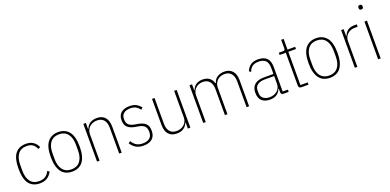

<svg xmlns="http://www.w3.org/2000/svg" viewBox="-3 -1572 4933 2430"><g transform="rotate(-20 2463.0 -357.0)"><path d="M244 12Q151 12 101 -51Q51 -114 51 -254Q51 -394 101 -457Q151 -520 244 -520Q304 -520 343 -493.5Q382 -467 402 -419L374 -404Q354 -449 324 -469.5Q294 -490 244 -490Q167 -490 127.5 -438Q88 -386 88 -292V-216Q88 -122 127.5 -70Q167 -18 244 -18Q297 -18 330 -40Q363 -62 383 -105L409 -88Q386 -42 346.5 -15Q307 12 244 12Z M680 12Q635 12 598.5 -3.5Q562 -19 537 -51.5Q512 -84 498.5 -134Q485 -184 485 -254Q485 -393 537 -456.5Q589 -520 680 -520Q771 -520 823 -456.5Q875 -393 875 -254Q875 -184 861.5 -134Q848 -84 823 -51.5Q798 -19 761.5 -3.5Q725 12 680 12ZM680 -18Q756 -18 797 -70Q838 -122 838 -216V-292Q838 -386 797 -438Q756 -490 680 -490Q604 -490 563 -438Q522 -386 522 -292V-216Q522 -122 563 -70Q604 -18 680 -18Z M1016 0V-508H1050V-430H1057Q1070 -471 1107.5 -495.5Q1145 -520 1200 -520Q1271 -520 1309.5 -476Q1348 -432 1348 -348V0H1314V-347Q1314 -415 1283 -452.5Q1252 -490 1192 -490Q1163 -490 1137.5 -481Q1112 -472 1092.5 -454.5Q1073 -437 1061.5 -412.5Q1050 -388 1050 -357V0Z M1641 12Q1584 12 1543.5 -10Q1503 -32 1471 -81L1497 -100Q1526 -55 1559.5 -36.5Q1593 -18 1641 -18Q1701 -18 1733.5 -45Q1766 -72 1766 -128Q1766 -179 1741.5 -204.5Q1717 -230 1661 -240L1621 -247Q1555 -258 1520.5 -289.5Q1486 -321 1486 -386Q1486 -454 1528.5 -487Q1571 -520 1638 -520Q1697 -520 1732 -499.5Q1767 -479 1791 -447L1767 -426Q1747 -453 1718.5 -471.5Q1690 -490 1639 -490Q1584 -490 1552 -464.5Q1520 -439 1520 -388Q1520 -337 1545 -312.5Q1570 -288 1626 -278L1666 -271Q1734 -259 1767 -227.5Q1800 -196 1800 -131Q1800 -60 1758 -24Q1716 12 1641 12Z M2239 -78H2232Q2218 -38 2181 -13Q2144 12 2089 12Q2017 12 1979 -31.5Q1941 -75 1941 -160V-508H1975V-161Q1975 -94 2006 -56.5Q2037 -19 2097 -19Q2125 -19 2151 -28Q2177 -37 2196.5 -54Q2216 -71 2227.5 -95.5Q2239 -120 2239 -151V-508H2273V0H2239Z M2446 0V-508H2480V-430H2487Q2500 -471 2535.5 -495.5Q2571 -520 2625 -520Q2678 -520 2713.5 -494.5Q2749 -469 2763 -421H2770Q2783 -470 2823 -495Q2863 -520 2917 -520Q2986 -520 3025 -476Q3064 -432 3064 -348V0H3030V-347Q3030 -415 2998.5 -452.5Q2967 -490 2909 -490Q2881 -490 2856 -481Q2831 -472 2812.5 -454.5Q2794 -437 2783 -412.5Q2772 -388 2772 -357V0H2738V-347Q2738 -416 2706.5 -453Q2675 -490 2617 -490Q2589 -490 2564 -481Q2539 -472 2520.5 -454.5Q2502 -437 2491 -412.5Q2480 -388 2480 -357V0Z M3528 0Q3493 0 3493 -35V-79H3486Q3472 -37 3436 -12.5Q3400 12 3345 12Q3274 12 3235 -23.5Q3196 -59 3196 -133Q3196 -206 3239.5 -242.5Q3283 -279 3363 -279H3493V-357Q3493 -429 3461.5 -459.5Q3430 -490 3368 -490Q3319 -490 3287 -469.5Q3255 -449 3237 -400L3213 -416Q3232 -465 3269.5 -492.5Q3307 -520 3369 -520Q3448 -520 3487.5 -481Q3527 -442 3527 -361V-30H3597V0ZM3349 -18Q3379 -18 3405 -27Q3431 -36 3450.5 -52.5Q3470 -69 3481.5 -93.5Q3493 -118 3493 -150V-251H3363Q3305 -251 3269 -225.5Q3233 -200 3233 -153V-116Q3233 -69 3265.5 -43.5Q3298 -18 3349 -18Z M3771 0Q3750 0 3741 -9Q3732 -18 3732 -39V-478H3649V-508H3708Q3723 -508 3728 -515.5Q3733 -523 3733 -538V-652H3766V-508H3869V-478H3766V-30H3864V0Z M4152 12Q4107 12 4070.5 -3.5Q4034 -19 4009 -51.5Q3984 -84 3970.5 -134Q3957 -184 3957 -254Q3957 -393 4009 -456.5Q4061 -520 4152 -520Q4243 -520 4295 -456.5Q4347 -393 4347 -254Q4347 -184 4333.5 -134Q4320 -84 4295 -51.5Q4270 -19 4233.5 -3.5Q4197 12 4152 12ZM4152 -18Q4228 -18 4269 -70Q4310 -122 4310 -216V-292Q4310 -386 4269 -438Q4228 -490 4152 -490Q4076 -490 4035 -438Q3994 -386 3994 -292V-216Q3994 -122 4035 -70Q4076 -18 4152 -18Z M4488 0V-508H4522V-418H4529Q4543 -460 4577 -484Q4611 -508 4663 -508H4699V-476H4657Q4629 -476 4604.5 -466.5Q4580 -457 4561.5 -440Q4543 -423 4532.5 -399.5Q4522 -376 4522 -347V0Z M4819 -665Q4804 -665 4797.5 -672Q4791 -679 4791 -690V-701Q4791 -712 4797 -719Q4803 -726 4818 -726Q4833 -726 4839.5 -719Q4846 -712 4846 -701V-690Q4846 -679 4840 -672Q4834 -665 4819 -665ZM4802 -508H4836V0H4802Z"/></g></svg>

Font: IBM Plex Sans Condensed ExtraLight
Style: Regular
Weight: 200
Width: 3
Designer: Mike Abbink, Paul van der Laan, Pieter van Rosmalen
Foundry: Bold Monday
Version: Version 1.3